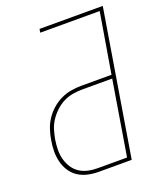

<svg xmlns="http://www.w3.org/2000/svg" viewBox="-136 -824 772 913"><g transform="rotate(-20 250.0 -367.5)"><path d="M205 0Q177 0 150.5 -6Q124 -12 102.5 -26Q81 -40 66.5 -62Q52 -84 45.5 -109.5Q39 -135 39 -162.5Q39 -190 44 -218Q48 -244 56.5 -270Q65 -296 80 -319Q95 -342 116.5 -361Q138 -380 163 -392Q188 -404 214.5 -408.5Q241 -413 267 -413H420L471 -717H170L173 -735H493L372 0ZM205 -18H355L417 -395H267Q243 -395 218.5 -391Q194 -387 171.5 -376Q149 -365 129.5 -347Q110 -329 96 -308Q82 -287 74.5 -263Q67 -239 63 -215Q59 -190 58.5 -165.5Q58 -141 64 -118Q70 -95 82.5 -75Q95 -55 114 -42Q133 -29 156.5 -23.5Q180 -18 205 -18Z"/></g></svg>

Font: Iosevka SS04 Thin
Style: Italic
Weight: 100
Italic angle: -9°
Monospace: yes
Designer: Belleve Invis
Foundry: Belleve Invis
Version: Version 19.0.0; ttfautohint (v1.8.4)